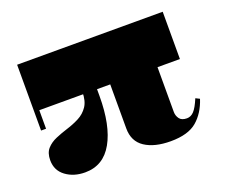

<svg xmlns="http://www.w3.org/2000/svg" viewBox="-86 -588 851 725"><g transform="rotate(-20 340.0 -225.0)"><path d="M41 -195.5V-460H626V-270H61V-195.5ZM144 10Q98.5 10 66.8 -13.5Q35 -37 35 -78Q35 -107.5 49.8 -124Q64.5 -140.5 87.5 -150.2Q110.5 -160 136.2 -168Q162 -176 185.2 -188Q208.5 -200 223 -221.5Q237.5 -243 237.5 -279.5V-369.5H293V-243Q293 -124.5 255.2 -57.2Q217.5 10 144 10ZM488 10Q423 10 384.5 -15.5Q346 -41 346 -93V-339.5H536V-90Q536 -75 544.8 -62.8Q553.5 -50.5 575 -50.5Q591 -50.5 603.5 -64Q616 -77.5 630 -111L646 -103Q629 -50.5 593.5 -20.2Q558 10 488 10Z"/></g></svg>

Font: Bodoni Moda 11pt Black
Style: Regular
Weight: 900
Designer: Owen Earl
Foundry: indestructible type
Version: Version 2.004